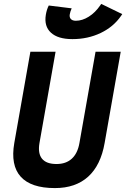

<svg xmlns="http://www.w3.org/2000/svg" viewBox="-20 -960 650 990"><path d="M263.2 9.8Q139.6 9.8 86.7 -49.1Q33.7 -107.9 53.7 -222.7L136.7 -693.4H266.6L183.6 -222.7Q174.3 -169.4 196.5 -141.8Q218.8 -114.3 271.5 -114.3Q320.3 -114.3 350.3 -141.8Q380.4 -169.4 389.6 -222.7L472.7 -693.4H602.5L519.5 -222.7Q499.5 -107.9 434.6 -49.1Q369.6 9.8 263.2 9.8ZM353.5 -758.3Q278.8 -758.3 242.7 -791.5Q206.5 -824.7 216.3 -883.8Q220.7 -910.6 231.4 -931.6L349.6 -917Q346.2 -909.2 343.5 -901.4Q340.8 -893.6 339.8 -886.7Q336.9 -871.1 345.2 -862.1Q353.5 -853 371.1 -853Q404.3 -853 437.7 -874Q471.2 -895 496.6 -932.1L502 -939.9L610.4 -887.2L604 -877.9Q565.4 -821.8 499.3 -790Q433.1 -758.3 353.5 -758.3Z"/></svg>

Font: Cascadia Code PL
Style: Italic
Weight: 400
Italic angle: -10°
Monospace: yes
Designer: Aaron Bell
Foundry: Saja Typeworks
Version: Version 2404.023